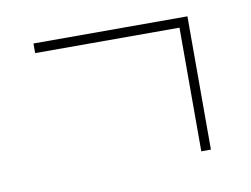

<svg xmlns="http://www.w3.org/2000/svg" viewBox="-44 -434 513 393"><g transform="rotate(-10 212.5 -237.5)"><path d="M346 -99V-356H46V-376H366V-99Z"/></g></svg>

Font: Noto Serif Display ExtraCondensed Thin
Style: Italic
Weight: 100
Width: 2
Italic angle: -12°
Designer: Monotype Design Team
Foundry: Monotype Imaging Inc.
Version: Version 2.009